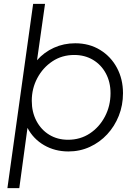

<svg xmlns="http://www.w3.org/2000/svg" viewBox="-20 -765 711 985"><path d="M18 200 150 -745H211L170 -456Q206 -497 256.5 -520Q307 -543 366 -543Q438 -543 493.5 -509Q549 -475 580 -417Q611 -359 611 -287Q611 -225 589.5 -171Q568 -117 530 -76Q492 -35 441 -11.5Q390 12 331 12Q262 12 206.5 -20Q151 -52 121 -109L79 200ZM329 -48Q392 -48 441 -80.5Q490 -113 518.5 -167.5Q547 -222 547 -287Q547 -344 523 -388.5Q499 -433 457 -458Q415 -483 361 -483Q298 -483 249 -450.5Q200 -418 171.5 -364.5Q143 -311 143 -248Q143 -190 167 -144.5Q191 -99 233 -73.5Q275 -48 329 -48Z"/></svg>

Font: Plus Jakarta Sans Light
Style: Italic
Weight: 300
Italic angle: -8°
Designer: Gumpita Rahayu
Foundry: Tokotype
Version: Version 2.071; ttfautohint (v1.8.4.7-5d5b);gftools[0.9.29]